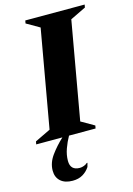

<svg xmlns="http://www.w3.org/2000/svg" viewBox="-163 -727 714 1034"><g transform="rotate(-15 193.5 -210.0)"><path d="M-30 0 -27 -16 60 -58 156 -602 83 -644 86 -660H417L414 -644L327 -602L231 -58L304 -16L301 0H153Q136 30 124 63.5Q112 97 112 130Q112 183 165 183Q176 183 188 178.5Q200 174 207 167H211L205 189Q190 212 166.5 226Q143 240 110 240Q67 240 43 218.5Q19 197 19 160Q19 116 48.5 75.5Q78 35 116 0Z"/></g></svg>

Font: Spectral ExtraBold
Style: Italic
Weight: 800
Italic angle: -10°
Designer: Jean-Baptiste Levee
Foundry: Production Type
Version: Version 2.001